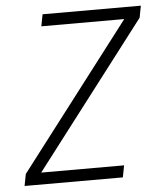

<svg xmlns="http://www.w3.org/2000/svg" viewBox="-50 -714 650 759"><g transform="rotate(-5 275.0 -335.0)"><path d="M17 0 26 -47 467 -623H138L147 -670H537L528 -623L87 -47H416L407 0Z"/></g></svg>

Font: Lode Dark Term
Style: Italic
Weight: 400
Italic angle: -11°
Monospace: yes
Designer: Belleve Invis
Foundry: Belleve Invis
Version: Version 29.2.0